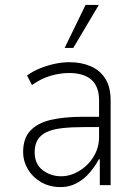

<svg xmlns="http://www.w3.org/2000/svg" viewBox="-20 -753 559 781"><path d="M227 8Q181 8 146.5 -12.5Q112 -33 93 -65.5Q74 -98 74 -134Q74 -190 103.5 -221.5Q133 -253 187.5 -265.5Q242 -278 318 -278H393V-236H320Q269 -236 231 -231.5Q193 -227 169 -215.5Q145 -204 133 -184Q121 -164 121 -134Q121 -86 153.5 -61Q186 -36 229 -36Q266 -36 302 -57.5Q338 -79 360.5 -115.5Q383 -152 383 -196V-344Q383 -401 352 -428.5Q321 -456 261 -456Q225 -456 186.5 -445Q148 -434 110 -407L90 -446Q115 -464 144 -475.5Q173 -487 203 -493.5Q233 -500 262 -500Q311 -500 349 -483.5Q387 -467 408.5 -433Q430 -399 430 -345V0H386V-105H382Q368 -78 345.5 -51.5Q323 -25 293 -8.5Q263 8 227 8ZM243 -558 328 -733H382L278 -558Z"/></svg>

Font: Nunito Sans 7pt Condensed ExtraLight
Style: Regular
Weight: 250
Width: 3
Designer: Vernon Adams
Foundry: Vernon Adams
Version: Version 3.101;gftools[0.9.27]